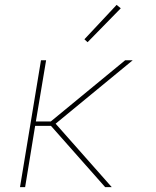

<svg xmlns="http://www.w3.org/2000/svg" viewBox="-20 -767 640 787"><path d="M438 0H411L189 -251H124L83 0H62L148 -520H169L127 -269H188L493 -520H524L208 -260ZM339 -594 326 -606 458 -747 475 -733Z"/></svg>

Font: Iosevka Thin Extended
Style: Italic
Weight: 100
Width: 7
Italic angle: -9°
Monospace: yes
Designer: Belleve Invis
Foundry: Belleve Invis
Version: Version 32.5.0; ttfautohint (v1.8.4)